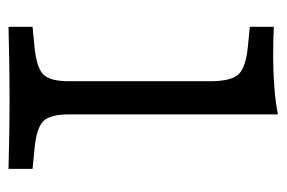

<svg xmlns="http://www.w3.org/2000/svg" viewBox="-131 -542 673 451"><g transform="rotate(90 205.5 -316.5)"><path d="M209.8 -2.4Q157.2 -2.4 118.5 -1.6Q79.8 -0.8 42.9 0V-56.5L90.3 -61.1Q139.1 -65.8 154.9 -81.8Q170.8 -97.7 170.8 -141.5V-206.7H248.7V-141.5Q248.7 -97.7 264.6 -81.8Q280.5 -65.8 329.2 -61.1L376.7 -56.5V0Q339.8 -0.8 301 -1.6Q262.3 -2.4 209.8 -2.4ZM170.8 -206.7V-473.7Q170.8 -522.3 154.9 -539.8Q139.1 -557.4 90.3 -562.2L42.9 -566.8V-623.3Q54.7 -622.5 71.6 -622.1Q88.5 -621.7 109.6 -621.7Q148.8 -621.7 185.4 -624.5Q222 -627.3 248.7 -632.9V-623.3V-206.7Z"/></g></svg>

Font: Playfair 5pt SemiExpanded Light
Style: Regular
Weight: 300
Width: 6
Designer: Claus Eggers Sørensen
Foundry: Claus Eggers Sørensen
Version: Version 2.203